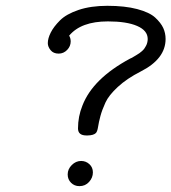

<svg xmlns="http://www.w3.org/2000/svg" viewBox="-20 -635 585 655"><path d="M143.1 -487.8Q143.1 -503.9 153.1 -523.9Q163.1 -543.9 184.6 -565.4Q206.1 -586.9 248 -601.1Q290 -615.2 346.2 -615.2Q406.2 -615.2 448.2 -604Q490.2 -592.8 509.5 -575Q528.8 -557.1 536.9 -539.6Q544.9 -522 544.9 -502Q544.9 -434.1 460 -391.1Q413.1 -367.2 382.1 -338.6Q351.1 -310.1 339.6 -284.9Q328.1 -259.8 322.5 -238.8Q316.9 -217.8 314.5 -201.9Q312 -186 307.1 -181.2Q299.3 -173.3 278.8 -172.9H274.9Q246.1 -172.9 246.1 -196.8Q246.1 -237.8 261.2 -274.9Q296.4 -366.7 423.8 -435.1L430.2 -438Q435.1 -440.9 437.5 -442.4Q439.9 -443.8 446 -447.5Q452.1 -451.2 455.6 -453.6Q459 -456.1 464.1 -460.4Q469.2 -464.8 472.2 -469Q475.1 -473.1 478 -478.5Q481 -483.9 482.4 -490Q483.9 -496.1 483.9 -502Q483.9 -530.8 448 -546.4Q412.1 -562 348.1 -562Q256.3 -562 215.8 -513.2Q220.7 -506.3 221.2 -494.1Q221.2 -477.1 209 -464.6Q196.8 -452.1 180.2 -452.1Q162.1 -452.1 152.6 -463.9Q143.1 -475.6 143.1 -487.8ZM210.9 -40Q210.9 -58.1 224.9 -72Q238.8 -85.9 256.8 -85.9Q272.9 -85.9 284.9 -75Q296.9 -64 296.9 -46.9Q296.9 -28.8 283.9 -14.4Q271 0 251 0Q233.9 0 222.4 -11.5Q210.9 -22.9 210.9 -40Z"/></svg>

Font: CMU Typewriter Text
Style: LightOblique
Weight: 200
Italic angle: -9.46001°
Version: Version 0.7.0